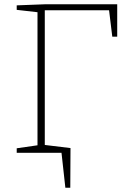

<svg xmlns="http://www.w3.org/2000/svg" viewBox="-20 -713 598 896"><path d="M58 0V-21L155 -35V-656L58 -667V-688L189 -693H527V-542H504L489 -665H189V-35L306 -21V0ZM177 -38 309 -22 308 163H285L267 0H177Z"/></svg>

Font: Bitter ExtraLight
Style: Regular
Weight: 200
Designer: Sol Matas, and Bitter project Authors
Foundry: Sol Matas
Version: Version 2.001